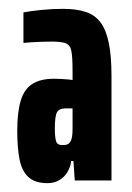

<svg xmlns="http://www.w3.org/2000/svg" viewBox="-20 -716 299 434"><path d="M87 -302Q59 -302 44 -316Q29 -330 24 -356.5Q19 -383 19 -420Q19 -463 27 -489Q35 -515 53.5 -526.5Q72 -538 102 -538Q111 -538 118.5 -537.5Q126 -537 133 -536.5Q140 -536 144 -535V-556Q144 -586 141.5 -600Q139 -614 129 -618Q119 -622 97 -622Q85 -622 73 -621.5Q61 -621 51.5 -620.5Q42 -620 33 -619V-688Q49 -691 73 -693.5Q97 -696 123 -696Q153 -696 174 -689Q195 -682 207.5 -665Q220 -648 226 -618.5Q232 -589 232 -545V-308H149L146 -352H141Q139 -338 132 -326.5Q125 -315 113.5 -308.5Q102 -302 87 -302ZM121 -388Q129 -388 133 -390Q137 -392 139.5 -396.5Q142 -401 143 -408Q144 -415 144 -425.5Q144 -436 144 -450V-471H128Q114 -471 109 -462.5Q104 -454 104 -426Q104 -407 106.5 -397.5Q109 -388 121 -388Z"/></svg>

Font: Saira UltraCondensed ExtraBold
Style: Regular
Weight: 800
Width: 1
Designer: Hector Gatti with collaboration of the Omnibus-Type team
Foundry: Omnibus-Type
Version: Version 1.101